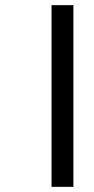

<svg xmlns="http://www.w3.org/2000/svg" viewBox="-20 -694 365 745"><path d="M180 31V-674H264.8V31Z"/></svg>

Font: Akshar Light
Style: Regular
Weight: 300
Designer: Tall Chai
Foundry: Tall Chai
Version: Version 1.100